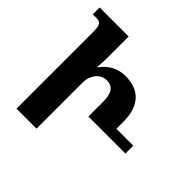

<svg xmlns="http://www.w3.org/2000/svg" viewBox="-179 -883 1052 1052"><g transform="rotate(45 347.0 -357.0)"><path d="M88 0H243V-360C243 -412 278 -460 327 -460C380 -460 397 -424 397 -359V-248H684V-309H553V-362C553 -493 487 -549 384 -549C328 -549 279 -525 243 -475H239C242 -499 243 -522 243 -546V-714H18V-661H43C74 -661 88 -653 88 -598Z"/></g></svg>

Font: Noto Serif Georgian ExtraCondensed ExtraBold
Style: Regular
Weight: 800
Width: 2
Designer: Monotype Design Team, Akaki Razmadze
Foundry: Google LLC
Version: Version 2.003